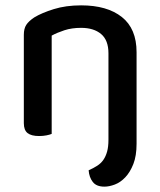

<svg xmlns="http://www.w3.org/2000/svg" viewBox="-20 -502 599 717"><path d="M385 20V-303Q385 -352 357.5 -375Q330 -398 283 -398Q248 -398 220.5 -389Q193 -380 173 -369V-2Q166 1 153.5 3.5Q141 6 126 6Q97 6 83 -5Q69 -16 69 -42V-372Q69 -395 78 -409Q87 -423 108 -437Q136 -454 181 -468Q226 -482 283 -482Q380 -482 435 -438.5Q490 -395 490 -307V35Q490 80 478 110.5Q466 141 448 160Q430 179 409 187Q388 195 370 195Q340 195 326.5 177.5Q313 160 311 134Q329 126 343 117Q357 108 366 95Q375 82 380 64Q385 46 385 20Z"/></svg>

Font: Baloo 2 Latin Medium
Style: Regular
Weight: 500
Designer: Sarang Kulkarni and Ek Type
Foundry: Ek Type
Version: Version 1.001